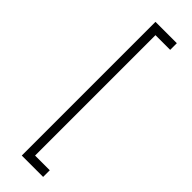

<svg xmlns="http://www.w3.org/2000/svg" viewBox="-360 -894 1122 1122"><g transform="rotate(45 201.0 -332.5)"><path d="M140 220V-885H316.5V-830H195V165H316.5V220Z"/></g></svg>

Font: Manrope ExtraLight Light
Style: Regular
Weight: 300
Version: Version 4.504